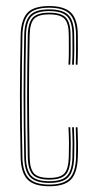

<svg xmlns="http://www.w3.org/2000/svg" viewBox="-20 -626 325 651"><path d="M147.2 5.5Q95.2 5.5 73.2 -17.5Q51.2 -40.5 50 -91.8Q48.8 -149.2 48.1 -201.9Q47.5 -254.5 47.6 -304.6Q47.8 -354.8 48.4 -404.9Q49 -455 50 -507.2Q51.2 -558 72.4 -581.8Q93.5 -605.5 147 -605.5Q197.8 -605.5 220.6 -583.1Q243.5 -560.8 243.8 -507.8Q244 -486 244.1 -461.1Q244.2 -436.2 242.8 -406.8H236.8Q238 -435.5 237.9 -460.2Q237.8 -485 237.8 -507.5Q237.2 -557.2 216.5 -578.5Q195.8 -599.8 147 -599.8Q96 -599.8 76.6 -577.4Q57.2 -555 56 -507Q55 -455 54.4 -404.2Q53.8 -353.5 53.8 -302.5Q53.8 -251.5 54.2 -199.2Q54.8 -147 56 -92Q57.2 -43.2 77.6 -21.8Q98 -0.2 147.2 -0.2Q195 -0.2 215.5 -21Q236 -41.8 237.8 -91.8Q238.5 -114 238.4 -138.1Q238.2 -162.2 236.8 -194.5H242.8Q244.2 -165.2 244.5 -140.1Q244.8 -115 243.8 -91.8Q242 -40 220.4 -17.2Q198.8 5.5 147.2 5.5ZM147.2 -5.8Q100.5 -5.8 81.9 -25.8Q63.2 -45.8 62.2 -92Q61.2 -147 60.6 -199.5Q60 -252 60 -303.2Q60 -354.5 60.6 -405.1Q61.2 -455.8 62.2 -506.8Q63.2 -554.5 82 -574.4Q100.8 -594.2 147 -594.2Q192.8 -594.2 212 -574.6Q231.2 -555 231.5 -507.5Q231.8 -488.8 231.9 -463Q232 -437.2 230.5 -406.8H224.5Q226 -437.5 225.8 -463.4Q225.5 -489.2 225.5 -507.2Q225.2 -552.8 207.5 -570.6Q189.8 -588.5 147 -588.5Q104 -588.5 86.6 -570.4Q69.2 -552.2 68.2 -506.5Q67.2 -458 66.6 -408.2Q66 -358.5 65.9 -307.1Q65.8 -255.8 66.2 -202.4Q66.8 -149 68 -93Q69 -48 86.4 -29.8Q103.8 -11.5 147.2 -11.5Q189.8 -11.5 206.9 -29.4Q224 -47.2 225.5 -92.2Q226.2 -113.8 226.1 -138.4Q226 -163 224.5 -194.5H230.5Q232 -159.2 232.1 -135.5Q232.2 -111.8 231.5 -92.2Q229.8 -44.8 211.4 -25.2Q193 -5.8 147.2 -5.8ZM147.2 -17Q107 -17 91.1 -33.8Q75.2 -50.5 74.2 -93Q73.2 -146.8 72.6 -198.5Q72 -250.2 72 -301.2Q72 -352.2 72.6 -403.2Q73.2 -454.2 74.2 -506.2Q75.2 -549.2 91 -566.1Q106.8 -583 147 -583Q187.2 -583 203.2 -566.4Q219.2 -549.8 219.2 -507.2Q219.5 -485 219.6 -461.1Q219.8 -437.2 218.2 -406.8H212.2Q213.8 -437.8 213.5 -461.6Q213.2 -485.5 213.2 -507Q213.2 -546.8 199 -562Q184.8 -577.2 147 -577.2Q109.2 -577.2 95.2 -561.8Q81.2 -546.2 80.5 -506.2Q79.5 -456.8 78.9 -407.2Q78.2 -357.8 78.2 -307Q78.2 -256.2 78.8 -203.1Q79.2 -150 80.5 -93Q81.2 -53.8 95.2 -38.2Q109.2 -22.8 147.2 -22.8Q184.2 -22.8 198.1 -37.8Q212 -52.8 213.2 -92.8Q214 -115 213.9 -138.9Q213.8 -162.8 212.2 -194.5H218.2Q219.8 -162 219.9 -137.6Q220 -113.2 219.2 -92.8Q218 -49.8 202.2 -33.4Q186.5 -17 147.2 -17Z"/></svg>

Font: Big Shoulders Inline Display ExtraLight
Style: Regular
Weight: 250
Version: Version 2.002